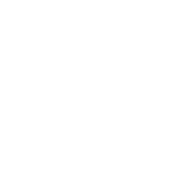

<svg xmlns="http://www.w3.org/2000/svg" viewBox="-20 -470 440 440"><path d="M300 -50Q300 -50 300 -50Q300 -50 300 -50Q300 -50 300 -50Q300 -50 300 -50Q300 -50 300 -50Q300 -50 300 -50Q300 -50 300 -50Q300 -50 300 -50Q300 -50 300 -50Q300 -50 300 -50Q300 -50 300 -50Q300 -50 300 -50ZM200 -250Q200 -250 200 -250Q200 -250 200 -250Q200 -250 200 -250Q200 -250 200 -250Q200 -250 200 -250Q200 -250 200 -250Q200 -250 200 -250Q200 -250 200 -250Q200 -250 200 -250Q200 -250 200 -250Q200 -250 200 -250Q200 -250 200 -250ZM200 -50Q200 -50 200 -50Q200 -50 200 -50Q200 -50 200 -50Q200 -50 200 -50Q200 -50 200 -50Q200 -50 200 -50Q200 -50 200 -50Q200 -50 200 -50Q200 -50 200 -50Q200 -50 200 -50Q200 -50 200 -50Q200 -50 200 -50ZM200 -450Q200 -450 200 -450Q200 -450 200 -450Q200 -450 200 -450Q200 -450 200 -450Q200 -450 200 -450Q200 -450 200 -450Q200 -450 200 -450Q200 -450 200 -450Q200 -450 200 -450Q200 -450 200 -450Q200 -450 200 -450Q200 -450 200 -450ZM100 -150Q100 -150 100 -150Q100 -150 100 -150Q100 -150 100 -150Q100 -150 100 -150Q100 -150 100 -150Q100 -150 100 -150Q100 -150 100 -150Q100 -150 100 -150Q100 -150 100 -150Q100 -150 100 -150Q100 -150 100 -150Q100 -150 100 -150Z"/></svg>

Font: TINY 5x3
Style: Regular
Weight: 400
Designer: Jack Halten Fahnestock
Foundry: Velvetyne Type Foundry
Version: Version 1.002